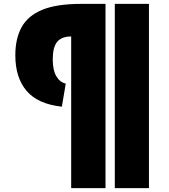

<svg xmlns="http://www.w3.org/2000/svg" viewBox="-20 -760 872 990"><path d="M572 210V-740H748V210ZM319 -329 299 -210Q176 -223 117.5 -291Q59 -359 59 -475Q59 -561 91.5 -620Q124 -679 198 -709.5Q272 -740 398 -740H524V210H347V-572Q298 -572 275 -544.5Q252 -517 252 -454Q252 -399 270 -367.5Q288 -336 319 -329Z"/></svg>

Font: Georama Extended ExtraBold
Style: Regular
Weight: 800
Width: 7
Designer: Jean-Baptiste Levee
Foundry: Production Type
Version: Version 1.000